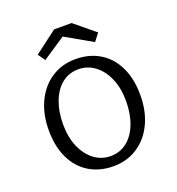

<svg xmlns="http://www.w3.org/2000/svg" viewBox="-139 -879 924 1002"><g transform="rotate(-20 323.0 -377.5)"><path d="M66.9 -280.6Q66.9 -369.4 99.6 -437.9Q132.3 -506.5 190.7 -544.4Q249.2 -582.3 323.4 -582.3Q400 -582.3 457.7 -547.6Q515.3 -512.9 547.2 -447.2Q579 -381.5 579 -290.3Q579 -201.6 546.4 -133.1Q513.7 -64.5 455.2 -26.6Q396.8 11.3 322.6 11.3Q246 11.3 188.3 -23.4Q130.6 -58.1 98.8 -123.8Q66.9 -189.5 66.9 -280.6ZM498.4 -287.1Q498.4 -358.9 474.6 -413.3Q450.8 -467.7 410.5 -497.6Q370.2 -527.4 320.2 -527.4Q268.5 -527.4 229.4 -496.8Q190.3 -466.1 169 -410.5Q147.6 -354.8 147.6 -283.9Q147.6 -212.1 171.4 -157.7Q195.2 -103.2 235.5 -73.4Q275.8 -43.5 325.8 -43.5Q377.4 -43.5 416.5 -74.2Q455.6 -104.8 477 -160.5Q498.4 -216.1 498.4 -287.1ZM147.6 -671 273.4 -766.1H370.2L483.9 -672.6L451.6 -630.6L273.4 -732.3H327.4L175.8 -631.5Z"/></g></svg>

Font: Playfair Micro SmCond SmLight
Style: Regular
Weight: 360
Width: 4
Designer: Claus Eggers Sørensen
Foundry: Claus Eggers Sørensen
Version: Version 2.100;Glyphs 3.2 (3219)